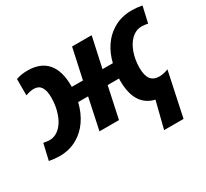

<svg xmlns="http://www.w3.org/2000/svg" viewBox="-164 -782 1293 1203"><g transform="rotate(-30 482.0 -180.5)"><path d="M754.9 3.4Q622.6 -27.8 622.6 -209L623 -225.6H541L492.7 0H351.6L399.4 -225.6H327.6Q310.5 -155.3 274.2 -103Q237.8 -50.8 186 -22Q129.9 9.8 60.1 9.8Q23.4 9.8 -16.1 2.4L10.7 -113.8Q37.6 -108.4 55.2 -108.4Q78.6 -108.4 100.1 -119.4Q121.6 -130.4 139.2 -150.9Q164.6 -180.7 178.7 -223.6Q196.3 -275.4 196.3 -335Q196.3 -386.2 179.2 -411.4Q162.1 -436.5 127 -436.5Q101.6 -436.5 67.9 -424.3V-542Q103 -555.7 150.4 -555.7Q244.6 -555.7 292.7 -500Q340.8 -444.3 340.8 -335.9V-328.1H421.4L468.8 -546.4H610.4L563 -328.1H637.7Q652.8 -390.6 684.8 -438.7Q716.8 -486.8 762.2 -515.6Q823.7 -555.7 903.8 -555.7Q941.4 -555.7 979.5 -548.3L953.1 -432.1Q929.2 -437.5 908.2 -437.5Q863.8 -437.5 828.6 -400.9Q801.8 -372.6 785.6 -327.6Q767.6 -276.4 767.6 -219.7Q767.6 -162.6 787.8 -136.2Q808.1 -109.9 851.1 -109.9Q878.4 -109.9 914.6 -123.5L846.7 195.8H706.1Z"/></g></svg>

Font: Viking Open Sans
Style: Bold Italic
Weight: 700
Italic angle: -12°
Foundry: Ascender Corporation
Version: Version 2.000